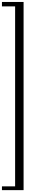

<svg xmlns="http://www.w3.org/2000/svg" viewBox="-69 -997 352 1993"><path d="M175.8 -976.6V976.6H-48.8V937.5H87.9V-930.7H-48.8V-976.6Z"/></svg>

Font: Warasṭra
Style: Regular
Weight: 400
Designer: R.S. Wihananto
Foundry: R.S. Wihananto
Version: Version 2.0.1